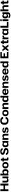

<svg xmlns="http://www.w3.org/2000/svg" viewBox="8176 -8955 956 17348"><g transform="rotate(-90 8654.0 -281.0)"><path d="M56 0V-729H229V0ZM564 0V-729H737V0ZM213 -302V-440H581V-302Z M1383 -537V0H1235L1218 -73H1211Q1181 -33 1135.5 -12Q1090 9 1034 9Q968 9 923 -15.5Q878 -40 855.5 -85.5Q833 -131 833 -194V-537H998V-217Q998 -184 1009.5 -161.5Q1021 -139 1043.5 -127Q1066 -115 1098 -115Q1138 -115 1168.5 -133Q1199 -151 1218 -180V-537Z M1814 9Q1757 9 1712.5 -13Q1668 -35 1647 -73H1640L1625 0H1475V-729H1640V-465H1647Q1668 -502 1712 -524Q1756 -546 1814 -546Q1866 -546 1908.5 -529Q1951 -512 1981.5 -480.5Q2012 -449 2028 -405Q2044 -361 2044 -308V-231Q2044 -160 2015.5 -105.5Q1987 -51 1935.5 -21Q1884 9 1814 9ZM1755 -111Q1791 -111 1817.5 -124Q1844 -137 1858.5 -162Q1873 -187 1873 -221V-317Q1873 -351 1858.5 -375.5Q1844 -400 1817.5 -413Q1791 -426 1755 -426Q1716 -426 1686 -409.5Q1656 -393 1640 -363V-174Q1656 -145 1686 -128Q1716 -111 1755 -111Z M2401 10Q2334 10 2280.5 -7.5Q2227 -25 2189.5 -58.5Q2152 -92 2132 -139Q2112 -186 2112 -245V-293Q2112 -371 2147 -428Q2182 -485 2247 -516Q2312 -547 2401 -547Q2468 -547 2521.5 -529.5Q2575 -512 2612.5 -478.5Q2650 -445 2670.5 -398Q2691 -351 2691 -293V-245Q2691 -167 2655.5 -109.5Q2620 -52 2555.5 -21Q2491 10 2401 10ZM2401 -111Q2438 -111 2464.5 -123.5Q2491 -136 2505.5 -159.5Q2520 -183 2520 -212V-325Q2520 -356 2505.5 -379Q2491 -402 2464.5 -414.5Q2438 -427 2401 -427Q2365 -427 2338 -414.5Q2311 -402 2296.5 -379Q2282 -356 2282 -325V-212Q2282 -183 2296.5 -159.5Q2311 -136 2338 -123.5Q2365 -111 2401 -111Z M2926 0Q2877 0 2848.5 -24Q2820 -48 2820 -98V-683H2985V-128H3092V0ZM2733 -416V-537H3089V-416Z M3645 10Q3545 10 3476.5 -18.5Q3408 -47 3371 -99Q3334 -151 3329 -224H3499Q3503 -184 3521.5 -159.5Q3540 -135 3572.5 -124Q3605 -113 3649 -113Q3679 -113 3702.5 -118Q3726 -123 3742.5 -133Q3759 -143 3768 -158Q3777 -173 3777 -194Q3777 -220 3765.5 -238Q3754 -256 3731.5 -268Q3709 -280 3675 -288L3546 -320Q3481 -335 3435.5 -361Q3390 -387 3366 -426Q3342 -465 3342 -520Q3342 -571 3363 -611.5Q3384 -652 3423 -680.5Q3462 -709 3517 -723.5Q3572 -738 3640 -738Q3733 -738 3798.5 -712Q3864 -686 3901 -637.5Q3938 -589 3944 -519H3775Q3769 -554 3751.5 -575.5Q3734 -597 3706 -607Q3678 -617 3638 -617Q3599 -617 3573 -607.5Q3547 -598 3534 -581Q3521 -564 3521 -542Q3521 -519 3532.5 -502.5Q3544 -486 3566.5 -474Q3589 -462 3622 -453L3738 -427Q3803 -411 3852.5 -384.5Q3902 -358 3929.5 -315.5Q3957 -273 3957 -207Q3957 -154 3935.5 -114Q3914 -74 3873 -46Q3832 -18 3774.5 -4Q3717 10 3645 10Z M4258 9Q4206 9 4163.5 -8Q4121 -25 4090.5 -56.5Q4060 -88 4044 -132.5Q4028 -177 4028 -231V-307Q4028 -379 4056.5 -432.5Q4085 -486 4136.5 -516Q4188 -546 4258 -546Q4315 -546 4359.5 -524Q4404 -502 4425 -465H4432L4447 -537H4597V0H4447L4431 -73H4425Q4404 -35 4359.5 -13Q4315 9 4258 9ZM4317 -111Q4356 -111 4386 -128Q4416 -145 4431 -174V-363Q4416 -392 4386 -409Q4356 -426 4317 -426Q4282 -426 4255 -413Q4228 -400 4213.5 -375.5Q4199 -351 4199 -317V-221Q4199 -187 4213.5 -162Q4228 -137 4255 -124Q4282 -111 4317 -111Z M4689 0V-537H4837L4854 -464H4861Q4891 -504 4936.5 -525Q4982 -546 5038 -546Q5105 -546 5149.5 -521.5Q5194 -497 5216.5 -452Q5239 -407 5239 -343V0H5074V-320Q5074 -353 5062.5 -376Q5051 -399 5029 -410.5Q5007 -422 4974 -422Q4934 -422 4903.5 -404Q4873 -386 4854 -357V0Z M5563 10Q5479 10 5423.5 -11.5Q5368 -33 5338 -71.5Q5308 -110 5302 -161H5467Q5469 -136 5481 -120Q5493 -104 5514 -95.5Q5535 -87 5565 -87Q5609 -87 5630 -102Q5651 -117 5651 -143Q5651 -170 5630.5 -183.5Q5610 -197 5569 -207L5483 -223Q5422 -236 5386 -257.5Q5350 -279 5334 -309.5Q5318 -340 5318 -378Q5318 -433 5350 -470.5Q5382 -508 5436.5 -527.5Q5491 -547 5559 -547Q5631 -547 5685 -528Q5739 -509 5771.5 -472.5Q5804 -436 5809 -384H5652Q5650 -408 5637.5 -423Q5625 -438 5605 -445Q5585 -452 5561 -452Q5535 -452 5517 -445.5Q5499 -439 5490.5 -427.5Q5482 -416 5482 -400Q5482 -376 5500.5 -362.5Q5519 -349 5561 -339L5643 -326Q5695 -315 5735 -295.5Q5775 -276 5798 -243.5Q5821 -211 5821 -159Q5821 -103 5788.5 -65.5Q5756 -28 5698 -9Q5640 10 5563 10Z M6417 10Q6337 10 6271.5 -12.5Q6206 -35 6158 -77Q6110 -119 6084 -179.5Q6058 -240 6058 -316V-413Q6058 -514 6104 -587.5Q6150 -661 6232 -700Q6314 -739 6422 -739Q6521 -739 6595.5 -708Q6670 -677 6714 -618.5Q6758 -560 6767 -479H6591Q6583 -521 6561 -548.5Q6539 -576 6504 -590Q6469 -604 6422 -604Q6365 -604 6323.5 -583.5Q6282 -563 6259.5 -527Q6237 -491 6237 -443V-285Q6237 -237 6260 -200.5Q6283 -164 6324.5 -144.5Q6366 -125 6422 -125Q6469 -125 6503.5 -139Q6538 -153 6560 -181Q6582 -209 6591 -250H6767Q6758 -169 6713.5 -111Q6669 -53 6593.5 -21.5Q6518 10 6417 10Z M7118 10Q7051 10 6997.5 -7.5Q6944 -25 6906.5 -58.5Q6869 -92 6849 -139Q6829 -186 6829 -245V-293Q6829 -371 6864 -428Q6899 -485 6964 -516Q7029 -547 7118 -547Q7185 -547 7238.5 -529.5Q7292 -512 7329.5 -478.5Q7367 -445 7387.5 -398Q7408 -351 7408 -293V-245Q7408 -167 7372.5 -109.5Q7337 -52 7272.5 -21Q7208 10 7118 10ZM7118 -111Q7155 -111 7181.5 -123.5Q7208 -136 7222.5 -159.5Q7237 -183 7237 -212V-325Q7237 -356 7222.5 -379Q7208 -402 7181.5 -414.5Q7155 -427 7118 -427Q7082 -427 7055 -414.5Q7028 -402 7013.5 -379Q6999 -356 6999 -325V-212Q6999 -183 7013.5 -159.5Q7028 -136 7055 -123.5Q7082 -111 7118 -111Z M7481 0V-537H7629L7646 -464H7653Q7683 -504 7728.5 -525Q7774 -546 7830 -546Q7897 -546 7941.5 -521.5Q7986 -497 8008.5 -452Q8031 -407 8031 -343V0H7866V-320Q7866 -353 7854.5 -376Q7843 -399 7821 -410.5Q7799 -422 7766 -422Q7726 -422 7695.5 -404Q7665 -386 7646 -357V0Z M8335 9Q8282 9 8240 -8Q8198 -25 8167.5 -56.5Q8137 -88 8121 -132.5Q8105 -177 8105 -231V-307Q8105 -379 8133.5 -432.5Q8162 -486 8213.5 -516Q8265 -546 8335 -546Q8392 -546 8436.5 -524Q8481 -502 8502 -465H8509V-729H8674V0H8524L8509 -73H8502Q8481 -35 8436.5 -13Q8392 9 8335 9ZM8394 -111Q8433 -111 8463 -128Q8493 -145 8509 -174V-363Q8493 -392 8463 -409Q8433 -426 8394 -426Q8359 -426 8332 -413Q8305 -400 8290.5 -375.5Q8276 -351 8276 -317V-221Q8276 -187 8290.5 -162Q8305 -137 8332 -124Q8359 -111 8394 -111Z M9036 10Q8970 10 8917 -7.5Q8864 -25 8826 -58Q8788 -91 8768 -138.5Q8748 -186 8748 -245V-293Q8748 -371 8783.5 -428Q8819 -485 8884 -516Q8949 -547 9036 -547Q9100 -547 9151.5 -529.5Q9203 -512 9240 -479Q9277 -446 9297 -399.5Q9317 -353 9317 -296V-228H8891V-322H9162L9149 -307V-340Q9149 -369 9135 -390.5Q9121 -412 9096 -424Q9071 -436 9036 -436Q8999 -436 8972.5 -423.5Q8946 -411 8932 -388.5Q8918 -366 8918 -336V-202Q8918 -173 8932.5 -150Q8947 -127 8974 -114.5Q9001 -102 9038 -102Q9083 -102 9112 -119Q9141 -136 9149 -167H9311Q9303 -112 9265 -72.5Q9227 -33 9168 -11.5Q9109 10 9036 10Z M9389 0V-537H9537L9554 -464H9561Q9591 -504 9636.5 -525Q9682 -546 9738 -546Q9805 -546 9849.5 -521.5Q9894 -497 9916.5 -452Q9939 -407 9939 -343V0H9774V-320Q9774 -353 9762.5 -376Q9751 -399 9729 -410.5Q9707 -422 9674 -422Q9634 -422 9603.5 -404Q9573 -386 9554 -357V0Z M10263 10Q10179 10 10123.5 -11.5Q10068 -33 10038 -71.5Q10008 -110 10002 -161H10167Q10169 -136 10181 -120Q10193 -104 10214 -95.5Q10235 -87 10265 -87Q10309 -87 10330 -102Q10351 -117 10351 -143Q10351 -170 10330.5 -183.5Q10310 -197 10269 -207L10183 -223Q10122 -236 10086 -257.5Q10050 -279 10034 -309.5Q10018 -340 10018 -378Q10018 -433 10050 -470.5Q10082 -508 10136.5 -527.5Q10191 -547 10259 -547Q10331 -547 10385 -528Q10439 -509 10471.5 -472.5Q10504 -436 10509 -384H10352Q10350 -408 10337.5 -423Q10325 -438 10305 -445Q10285 -452 10261 -452Q10235 -452 10217 -445.5Q10199 -439 10190.5 -427.5Q10182 -416 10182 -400Q10182 -376 10200.5 -362.5Q10219 -349 10261 -339L10343 -326Q10395 -315 10435 -295.5Q10475 -276 10498 -243.5Q10521 -211 10521 -159Q10521 -103 10488.5 -65.5Q10456 -28 10398 -9Q10340 10 10263 10Z M10868 10Q10802 10 10749 -7.5Q10696 -25 10658 -58Q10620 -91 10600 -138.5Q10580 -186 10580 -245V-293Q10580 -371 10615.5 -428Q10651 -485 10716 -516Q10781 -547 10868 -547Q10932 -547 10983.5 -529.5Q11035 -512 11072 -479Q11109 -446 11129 -399.5Q11149 -353 11149 -296V-228H10723V-322H10994L10981 -307V-340Q10981 -369 10967 -390.5Q10953 -412 10928 -424Q10903 -436 10868 -436Q10831 -436 10804.5 -423.5Q10778 -411 10764 -388.5Q10750 -366 10750 -336V-202Q10750 -173 10764.5 -150Q10779 -127 10806 -114.5Q10833 -102 10870 -102Q10915 -102 10944 -119Q10973 -136 10981 -167H11143Q11135 -112 11097 -72.5Q11059 -33 11000 -11.5Q10941 10 10868 10Z M11444 9Q11391 9 11349 -8Q11307 -25 11276.5 -56.5Q11246 -88 11230 -132.5Q11214 -177 11214 -231V-307Q11214 -379 11242.5 -432.5Q11271 -486 11322.5 -516Q11374 -546 11444 -546Q11501 -546 11545.5 -524Q11590 -502 11611 -465H11618V-729H11783V0H11633L11618 -73H11611Q11590 -35 11545.5 -13Q11501 9 11444 9ZM11503 -111Q11542 -111 11572 -128Q11602 -145 11618 -174V-363Q11602 -392 11572 -409Q11542 -426 11503 -426Q11468 -426 11441 -413Q11414 -400 11399.5 -375.5Q11385 -351 11385 -317V-221Q11385 -187 11399.5 -162Q11414 -137 11441 -124Q11468 -111 11503 -111Z M12061 0V-729H12625V-593H12234V-137H12627V0ZM12218 -307V-435H12507V-307Z M12679 0 12885 -283 12694 -537H12880L12990 -378H12996L13105 -537H13293L13099 -286L13308 0H13119L12997 -177H12990L12867 0Z M13537 0Q13488 0 13459.5 -24Q13431 -48 13431 -98V-683H13596V-128H13703V0ZM13344 -416V-537H13700V-416Z M13779 0V-537H13930L13943 -461H13950Q13968 -506 13996.5 -525.5Q14025 -545 14070 -545H14103L14111 -394H14049Q14022 -394 14003 -387Q13984 -380 13970.5 -366.5Q13957 -353 13944 -333V0Z M14382 9Q14330 9 14287.5 -8Q14245 -25 14214.5 -56.5Q14184 -88 14168 -132.5Q14152 -177 14152 -231V-307Q14152 -379 14180.5 -432.5Q14209 -486 14260.5 -516Q14312 -546 14382 -546Q14439 -546 14483.5 -524Q14528 -502 14549 -465H14556L14571 -537H14721V0H14571L14555 -73H14549Q14528 -35 14483.5 -13Q14439 9 14382 9ZM14441 -111Q14480 -111 14510 -128Q14540 -145 14555 -174V-363Q14540 -392 14510 -409Q14480 -426 14441 -426Q14406 -426 14379 -413Q14352 -400 14337.5 -375.5Q14323 -351 14323 -317V-221Q14323 -187 14337.5 -162Q14352 -137 14379 -124Q14406 -111 14441 -111Z M14823 0V-729H14996V-137H15347V0Z M15421 0V-537H15586V0ZM15421 -605V-737H15586V-605Z M15936 177Q15825 177 15757 133.5Q15689 90 15677 15H15837Q15844 42 15870.5 54Q15897 66 15937 66Q15976 66 16002 55Q16028 44 16041 23Q16054 2 16054 -27V-108H16047Q16024 -69 15979 -48.5Q15934 -28 15881 -28Q15816 -28 15767 -56Q15718 -84 15691 -135Q15664 -186 15664 -255V-320Q15664 -388 15691.5 -439Q15719 -490 15769 -518Q15819 -546 15885 -546Q15939 -546 15982.5 -525.5Q16026 -505 16048 -470H16056L16068 -537H16219V-41Q16219 31 16184 79.5Q16149 128 16085.5 152.5Q16022 177 15936 177ZM15945 -146Q15983 -146 16011.5 -163Q16040 -180 16054 -210V-365Q16040 -395 16011.5 -411.5Q15983 -428 15945 -428Q15912 -428 15887.5 -416.5Q15863 -405 15849 -382.5Q15835 -360 15835 -328V-248Q15835 -216 15849 -193Q15863 -170 15888 -158Q15913 -146 15945 -146Z M16311 0V-729H16476V-464H16483Q16513 -504 16558.5 -525Q16604 -546 16660 -546Q16727 -546 16771.5 -521.5Q16816 -497 16838.5 -452Q16861 -407 16861 -343V0H16696V-320Q16696 -353 16684.5 -376Q16673 -399 16651 -410.5Q16629 -422 16596 -422Q16556 -422 16525.5 -404Q16495 -386 16476 -357V0Z M17112 0Q17063 0 17034.5 -24Q17006 -48 17006 -98V-683H17171V-128H17278V0ZM16919 -416V-537H17275V-416Z"/></g></svg>

Font: Hubot Sans Condensed ExtraLight
Style: Bold
Weight: 700
Version: Version 2.000